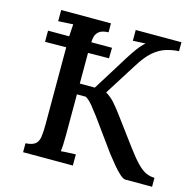

<svg xmlns="http://www.w3.org/2000/svg" viewBox="-103 -807 932 913"><g transform="rotate(15 363.5 -350.0)"><path d="M53 -534V-589H368L367 -537ZM88 0V-44Q121 -46 135.5 -58Q150 -70 153.5 -94Q157 -118 157 -155V-571Q157 -593 158.5 -613.5Q160 -634 161 -649Q143 -648 123 -647Q103 -646 88 -645V-700H333V-656Q301 -655 286 -642.5Q271 -630 267.5 -606.5Q264 -583 264 -545V-385H338L447 -560Q461 -583 480 -609Q499 -635 517 -650Q501 -649 485 -648.5Q469 -648 455 -647V-700H680V-656Q645 -654 614.5 -644Q584 -634 555 -609Q526 -584 494 -532L396 -377Q422 -361 439.5 -341Q457 -321 473 -300L582 -153Q614 -110 637.5 -86Q661 -62 681.5 -53Q702 -44 723 -44V0H591Q581 0 564 -15Q547 -30 528 -53Q509 -76 491 -99L378 -255Q361 -278 343 -300Q325 -322 308 -332H264V-134Q264 -107 263 -85.5Q262 -64 260 -51Q278 -53 298 -53.5Q318 -54 333 -55V0Z"/></g></svg>

Font: Lora Medium
Style: Regular
Weight: 500
Designer: Olga Karpushina, Alexei Vanyashin (Cyrillic)
Foundry: Cyreal
Version: Version 3.004